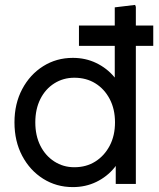

<svg xmlns="http://www.w3.org/2000/svg" viewBox="-20 -750 647 783"><path d="M277 13Q210 13 156 -21Q102 -55 70.5 -114.5Q39 -174 39 -251Q39 -327 70.5 -386.5Q102 -446 156 -480Q210 -514 277 -514Q329 -514 372.5 -493Q416 -472 446.5 -435.5Q477 -399 491 -351V-150Q477 -103 446.5 -66Q416 -29 372.5 -8Q329 13 277 13ZM283 -68Q332 -68 369 -91.5Q406 -115 427.5 -156Q449 -197 449 -251Q449 -305 427.5 -346Q406 -387 369 -410Q332 -433 283 -433Q238 -433 201.5 -410Q165 -387 144.5 -346Q124 -305 124 -251Q124 -197 144.5 -156Q165 -115 201.5 -91.5Q238 -68 283 -68ZM452 0V-179L467 -251L448 -322V-720L531 -730L534 -722V0ZM302 -563V-646H605V-563Z"/></svg>

Font: Fustat Medium
Style: Regular
Weight: 500
Designer: Mohamed Gaber, Khaled Hosny, Laura Garcia Mut
Foundry: Kief Type Foundry, Alif Type Foundry, Hard Type Foundry
Version: Version 1.007